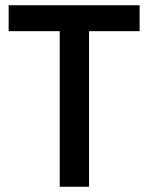

<svg xmlns="http://www.w3.org/2000/svg" viewBox="-20 -713 566 733"><path d="M208 -594V0H320V-594H513V-693H13V-594Z"/></svg>

Font: RazerF5 SemiBold
Style: Regular
Weight: 600
Foundry: Razer Inc.
Version: Version 2